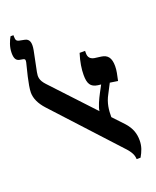

<svg xmlns="http://www.w3.org/2000/svg" viewBox="-159 -955 860 1057"><g transform="rotate(-20 271.5 -426.5)"><path d="M455 10H478C495 -20 506 -46 506 -82C506 -121 495 -155 464 -190L403 -255C403 -296 407 -337 431 -380L460 -436L506 -429C513 -463 519 -485 519 -512C519 -561 501 -582 465 -587L427 -592C404 -596 392 -609 392 -632V-647H360C345 -600 339 -558 339 -525C339 -474 352 -451 394 -445L412 -443L390 -402C374 -372 355 -331 353 -308L127 -550C98 -581 98 -602 103 -628L127 -746C136 -793 126 -813 101 -818L76 -823C56 -826 51 -833 51 -854V-863H34C23 -844 8 -811 8 -774C8 -745 15 -728 36 -724L58 -720C66 -718 69 -713 66 -699C60 -673 33 -576 33 -533C33 -499 49 -464 81 -429L411 -70C446 -34 454 -13 455 10Z"/></g></svg>

Font: Noto Serif Hebrew SemiCondensed
Style: Bold
Weight: 700
Width: 4
Designer: Monotype Design Team
Foundry: Monotype Imaging Inc.
Version: Version 2.004